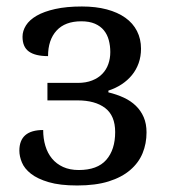

<svg xmlns="http://www.w3.org/2000/svg" viewBox="-20 -565 529 595"><path d="M224.1 -38.1Q281.7 -38.1 309.3 -69.6Q336.9 -101.1 336.9 -155.8Q336.9 -206.5 305.9 -230.2Q274.9 -253.9 220.2 -253.9H127V-308.1H221.2Q246.6 -308.1 265.6 -315.7Q284.7 -323.2 297.1 -336.2Q309.6 -349.1 315.7 -366.5Q321.8 -383.8 321.8 -403.8Q321.8 -423.3 317.1 -440.7Q312.5 -458 302 -470.9Q291.5 -483.9 274.2 -491.5Q256.8 -499 231.9 -499Q181.6 -499 155.3 -470.2Q128.9 -441.4 128.9 -391.1Q89.4 -391.1 69.6 -405.3Q49.8 -419.4 49.8 -451.2Q49.8 -469.2 60.5 -486.3Q71.3 -503.4 93.8 -516.4Q116.2 -529.3 151.1 -537.1Q186 -544.9 233.9 -544.9Q276.9 -544.9 310.8 -535.9Q344.7 -526.9 368.4 -510Q392.1 -493.2 404.5 -468.8Q417 -444.3 417 -414.1Q417 -390.1 409.7 -369.4Q402.3 -348.6 388.9 -332.3Q375.5 -315.9 356.9 -303.7Q338.4 -291.5 315.9 -284.2V-278.8Q341.8 -272.5 363.5 -262.5Q385.3 -252.4 400.9 -237.3Q416.5 -222.2 425.3 -201.9Q434.1 -181.6 434.1 -154.8Q434.1 -120.1 421.9 -90.3Q409.7 -60.5 383.5 -38.1Q357.4 -15.6 316.9 -2.9Q276.4 9.8 219.2 9.8Q165.5 9.8 130.9 -0.5Q96.2 -10.7 75.9 -26.6Q55.7 -42.5 47.9 -61.5Q40 -80.6 40 -98.1Q40 -162.1 113.8 -162.1Q113.8 -135.7 120.6 -113Q127.4 -90.3 141.1 -73.7Q154.8 -57.1 175.5 -47.6Q196.3 -38.1 224.1 -38.1Z"/></svg>

Font: Droid-TTFautohint Serif
Style: Regular
Weight: 400
Foundry: Ascender Corporation
Version: Version 1.00; ttfautohint (v1.00rc1.4-1a1c-dirty) -l 8 -r 50